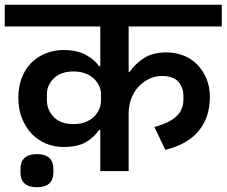

<svg xmlns="http://www.w3.org/2000/svg" viewBox="-40 -718 951 806"><path d="M381 -173H376Q356 -142 321 -121.5Q286 -101 226 -101Q187 -101 152.5 -115.5Q118 -130 92.5 -157Q67 -184 52 -222Q37 -260 37 -308Q37 -354 51.5 -391.5Q66 -429 91.5 -454.5Q117 -480 152 -494Q187 -508 228 -508Q282 -508 319.5 -488Q357 -468 376 -440H381V-607H-20V-698H891V-607H500V-416H504Q528 -451 565 -474.5Q602 -498 659 -498Q698 -498 731.5 -484.5Q765 -471 789 -446Q813 -421 827 -387Q841 -353 841 -311Q841 -226 794.5 -169Q748 -112 654 -89L608 -185Q672 -202 701 -230Q730 -258 730 -299V-316Q730 -350 709 -374.5Q688 -399 640 -399Q611 -399 586 -387Q561 -375 541.5 -354Q522 -333 511 -304Q500 -275 500 -241V0H381ZM269 -197Q297 -197 318.5 -205.5Q340 -214 354.5 -228Q369 -242 376.5 -259.5Q384 -277 384 -296V-323Q384 -341 376 -358Q368 -375 353.5 -388.5Q339 -402 317.5 -410Q296 -418 269 -418Q216 -418 186.5 -389.5Q157 -361 157 -323V-296Q157 -257 185.5 -227Q214 -197 269 -197ZM115 68Q80 68 63 52Q46 36 46 8V-11Q46 -39 63 -55Q80 -71 115 -71Q150 -71 167 -55Q184 -39 184 -11V8Q184 36 167 52Q150 68 115 68Z"/></svg>

Font: IBM Plex Sans Devanagari SemiBold
Style: Regular
Weight: 600
Designer: Mike Abbink, Paul van der Laan, Pieter van Rosmalen, Erin McLaughlin
Foundry: Bold Monday
Version: Version 1.1